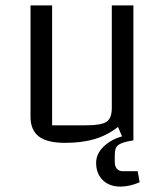

<svg xmlns="http://www.w3.org/2000/svg" viewBox="-20 -520 612 711"><path d="M497 155Q460 171 426 171Q385 171 360.5 147Q336 123 336 83Q336 50 363 23.5Q390 -3 432 -15L417 -50Q378 -19 330.5 -5Q283 9 221 9Q155 9 124 -14.5Q93 -38 93 -88V-500H173V-56H300Q355 -56 374.5 -69Q394 -82 394 -120V-500H474V0H473L451 4Q422 11 413.5 21Q405 31 405 55V80Q405 96 413 105Q421 114 434 114H490Z"/></svg>

Font: Changa Light
Style: Regular
Weight: 300
Designer: Eduardo Rodriguez Tunni
Foundry: Eduardo Rodriguez Tunni
Version: Version 2.002; ttfautohint (v1.5) -l 8 -r 50 -G 110 -x 14 -H